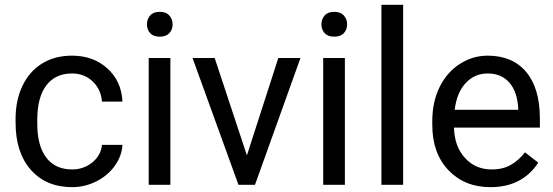

<svg xmlns="http://www.w3.org/2000/svg" viewBox="-20 -770 2306 800"><path d="M280.3 -64Q328.6 -64 364.7 -93.3Q400.9 -122.6 404.8 -166.5H490.2Q487.8 -121.1 459 -80.1Q430.2 -39.1 382.1 -14.6Q334 9.8 280.3 9.8Q172.4 9.8 108.6 -62.3Q44.9 -134.3 44.9 -259.3V-274.4Q44.9 -351.6 73.2 -411.6Q101.6 -471.7 154.5 -504.9Q207.5 -538.1 279.8 -538.1Q368.7 -538.1 427.5 -484.9Q486.3 -431.6 490.2 -346.7H404.8Q400.9 -397.9 366 -430.9Q331.1 -463.9 279.8 -463.9Q210.9 -463.9 173.1 -414.3Q135.3 -364.7 135.3 -271V-253.9Q135.3 -162.6 172.9 -113.3Q210.4 -64 280.3 -64Z M689.9 0H599.6V-528.3H689.9ZM592.3 -668.5Q592.3 -690.4 605.7 -705.6Q619.1 -720.7 645.5 -720.7Q671.9 -720.7 685.5 -705.6Q699.2 -690.4 699.2 -668.5Q699.2 -646.5 685.5 -631.8Q671.9 -617.2 645.5 -617.2Q619.1 -617.2 605.7 -631.8Q592.3 -646.5 592.3 -668.5Z M1008.8 -122.6 1139.6 -528.3H1231.9L1042.5 0H973.6L782.2 -528.3H874.5Z M1417 0H1326.7V-528.3H1417ZM1319.3 -668.5Q1319.3 -690.4 1332.8 -705.6Q1346.2 -720.7 1372.6 -720.7Q1398.9 -720.7 1412.6 -705.6Q1426.3 -690.4 1426.3 -668.5Q1426.3 -646.5 1412.6 -631.8Q1398.9 -617.2 1372.6 -617.2Q1346.2 -617.2 1332.8 -631.8Q1319.3 -646.5 1319.3 -668.5Z M1659.7 0H1569.3V-750H1659.7Z M2023.4 9.8Q1916 9.8 1848.6 -60.8Q1781.2 -131.3 1781.2 -249.5V-266.1Q1781.2 -344.7 1811.3 -406.5Q1841.3 -468.3 1895.3 -503.2Q1949.2 -538.1 2012.2 -538.1Q2115.2 -538.1 2172.4 -470.2Q2229.5 -402.3 2229.5 -275.9V-238.3H1871.6Q1873.5 -160.2 1917.2 -112.1Q1960.9 -64 2028.3 -64Q2076.2 -64 2109.4 -83.5Q2142.6 -103 2167.5 -135.3L2222.7 -92.3Q2156.2 9.8 2023.4 9.8ZM2012.2 -463.9Q1957.5 -463.9 1920.4 -424.1Q1883.3 -384.3 1874.5 -312.5H2139.2V-319.3Q2135.3 -388.2 2102.1 -426Q2068.8 -463.9 2012.2 -463.9Z"/></svg>

Font: Noboto
Style: Regular
Weight: 400
Designer: Google
Version: Version 2.001101; 2014